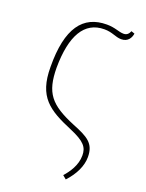

<svg xmlns="http://www.w3.org/2000/svg" viewBox="-144 -623 685 902"><g transform="rotate(20 199.0 -172.0)"><path d="M53 -264C53 -114 121 -72 242 -21C318 11 336 35 336 76C336 125 307 166 283 193L301 208C341 165 363 118 363 74C363 5 325 -15 248 -46C120 -99 82 -145 81 -271C82 -431 131 -517 231 -517C272 -517 291 -500 320 -500C354 -500 367 -525 370 -546L353 -552C348 -540 340 -528 322 -528C297 -528 277 -542 234 -542C116 -542 51 -459 53 -264Z"/></g></svg>

Font: Noto Serif SemiCondensed Thin
Style: Regular
Weight: 100
Width: 4
Designer: Monotype Design Team
Foundry: Monotype Imaging Inc.
Version: Version 2.015